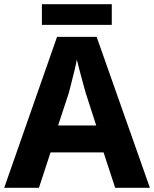

<svg xmlns="http://www.w3.org/2000/svg" viewBox="-20 -892 732 912"><path d="M527 0 472 -168H220L165 0H0L251 -717H439L692 0ZM387 -451Q383 -466 374.5 -496Q366 -526 358 -557.5Q350 -589 345 -609Q341 -586 333.5 -556Q326 -526 319 -498Q312 -470 307 -451L256 -296H437ZM511 -872V-774H179V-872Z"/></svg>

Font: Noto Sans Lao Looped
Style: Bold
Weight: 700
Designer: Mark Frömberg, Ben Mitchell
Foundry: The Fontpad Ltd
Version: Version 1.001